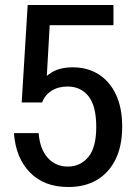

<svg xmlns="http://www.w3.org/2000/svg" viewBox="-20 -740 544 770"><path d="M254 10Q157 10 100 -48.5Q43 -107 36 -206H135Q140 -142 171.5 -107Q203 -72 252 -72Q302 -72 334 -110Q366 -148 366 -231Q366 -315 335 -354Q304 -393 251 -393Q213 -393 186 -375.5Q159 -358 149 -329H67L91 -720H435V-639H143L181 -668L166 -405H142Q158 -433 190.5 -451.5Q223 -470 272 -470Q331 -470 375.5 -442Q420 -414 445 -361Q470 -308 470 -232Q470 -154 443 -100Q416 -46 368 -18Q320 10 254 10Z"/></svg>

Font: Instrument Sans SemiCondensed Medium
Style: Regular
Weight: 500
Width: 4
Designer: Rodrigo Fuenzalida
Foundry: fragTYPE
Version: Version 1.000;gftools[0.9.28]